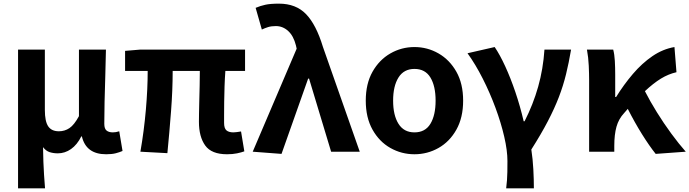

<svg xmlns="http://www.w3.org/2000/svg" viewBox="-20 -832 3781 1053"><path d="M79 201V-560H226V-229Q226 -166 244.5 -139Q263 -112 303 -112Q335 -112 361 -129.5Q387 -147 413 -195V-560H561Q560 -492 557.5 -417.5Q555 -343 553.5 -274Q552 -205 552 -153Q552 -126 564.5 -116Q577 -106 599 -106Q616 -106 634 -112L652 -4Q636 3 615 8.5Q594 14 562 14Q452 14 429 -84H426Q403 -38 369.5 -14.5Q336 9 297 9Q273 9 252.5 2.5Q232 -4 216 -25Q217 20 218 56Q219 92 221.5 126Q224 160 227 201Z M1225 14Q1140 14 1105.5 -34Q1071 -82 1071 -164Q1071 -179 1071.5 -210Q1072 -241 1073 -280.5Q1074 -320 1075 -362.5Q1076 -405 1076 -443H927Q927 -338 918 -221Q909 -104 898 8L750 0Q770 -115 780 -230Q790 -345 790 -443H666V-553L749 -560H1324V-443H1216Q1213 -403 1211.5 -358.5Q1210 -314 1209.5 -273Q1209 -232 1209 -201Q1209 -170 1209 -158Q1209 -128 1222 -117Q1235 -106 1260 -106Q1268 -106 1278.5 -107.5Q1289 -109 1302 -111L1320 -2Q1304 4 1280 9Q1256 14 1225 14Z M1524 12 1366 0 1607 -565 1603 -583Q1590 -635 1560.5 -662Q1531 -689 1493 -689Q1468 -689 1450.5 -683.5Q1433 -678 1416 -670L1382 -789Q1408 -800 1435.5 -806Q1463 -812 1510 -812Q1603 -812 1658.5 -754.5Q1714 -697 1751 -575L1953 0H1796L1675 -401H1670Z M2253 14Q2182 14 2121 -20.5Q2060 -55 2023 -121Q1986 -187 1986 -280Q1986 -373 2023 -438.5Q2060 -504 2121 -539Q2182 -574 2253 -574Q2324 -574 2385 -539Q2446 -504 2483 -438.5Q2520 -373 2520 -280Q2520 -187 2483 -121Q2446 -55 2385 -20.5Q2324 14 2253 14ZM2253 -106Q2312 -106 2340.5 -153Q2369 -200 2369 -280Q2369 -360 2340.5 -407Q2312 -454 2253 -454Q2195 -454 2165.5 -407Q2136 -360 2136 -280Q2136 -200 2165.5 -153Q2195 -106 2253 -106Z M2756 201Q2759 177 2760.5 156.5Q2762 136 2762.5 111.5Q2763 87 2763 51Q2763 -6 2745.5 -82Q2728 -158 2697.5 -240.5Q2667 -323 2627.5 -401Q2588 -479 2544 -540L2693 -574Q2721 -533 2750.5 -469Q2780 -405 2806.5 -327Q2833 -249 2852 -167H2857Q2904 -259 2931.5 -356.5Q2959 -454 2966 -560H3112Q3100 -489 3084.5 -425.5Q3069 -362 3045 -299.5Q3021 -237 2984.5 -167Q2948 -97 2894 -12Q2902 40 2905 96.5Q2908 153 2908 201Z M3211 0V-393Q3211 -426 3209 -471.5Q3207 -517 3199 -560H3343Q3350 -534 3352 -498Q3354 -462 3354 -423V-300H3359Q3401 -368 3451 -426.5Q3501 -485 3558 -524Q3615 -563 3679 -574L3690 -436Q3646 -426 3605 -401Q3564 -376 3517 -332Q3545 -277 3582.5 -216.5Q3620 -156 3661.5 -99.5Q3703 -43 3741 0L3576 12Q3541 -32 3501 -96Q3461 -160 3423 -235Q3419 -230 3413.5 -224Q3408 -218 3403 -212Q3373 -180 3361 -137Q3349 -94 3349 -32V0Z"/></svg>

Font: Chiron Sans HK TT
Style: Bold
Weight: 700
Designer: Ryoko NISHIZUKA 西塚涼子 (kana, bopomofo & ideographs); Paul D. Hunt (Latin, Greek & Cyrillic); Sandoll Communications 산돌커뮤니
Foundry: Adobe
Version: Version 2.022;hotconv 1.0.109;makeotfexe 2.5.65596